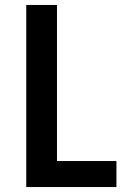

<svg xmlns="http://www.w3.org/2000/svg" viewBox="-20 -755 540 775"><path d="M86 0V-735H210V-105H450V0Z"/></svg>

Font: iosevka_custom_sans_ss08 XBd
Style: Regular
Weight: 800
Designer: Belleve Invis
Foundry: Belleve Invis
Version: Version 10.3.0; ttfautohint (v1.8.3)